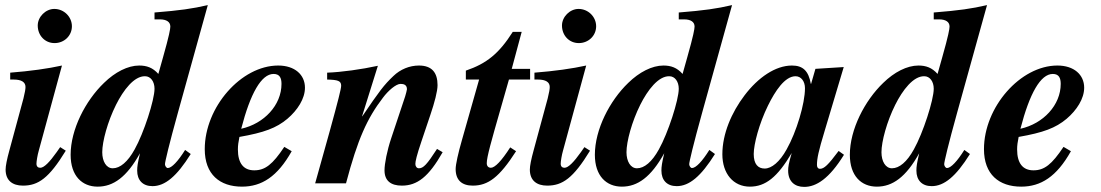

<svg xmlns="http://www.w3.org/2000/svg" viewBox="-20 -719 4318 753"><path d="M262 -616C262 -653 231 -684 193 -684C159 -684 128 -653 128 -619C128 -580 156 -550 194 -550C232 -550 262 -579 262 -616ZM216 -142 202 -122C175 -84 153 -61 138 -61C130 -61 123 -65 123 -77C123 -86 127 -111 132 -128L223 -462C169 -450 98 -440 20 -434V-407H34C64 -407 80 -397 80 -378C80 -370 78 -357 72 -333L17 -130C7 -94 2 -68 2 -54C2 -11 29 9 70 9C130 9 172 -20 238 -128Z M795 -699C735 -685 686 -678 586 -670V-643H607C633 -643 648 -633 648 -615C648 -606 644 -581 619 -493L601 -429C579 -454 555 -462 526 -462C481 -462 431 -436 388 -394C315 -324 257 -211 257 -112C257 -29 302 13 363 13C424 13 477 -24 529 -118C520 -79 518 -66 518 -50C518 -12 540 11 578 11C627 11 673 -27 728 -115L706 -131C678 -86 653 -60 638 -60C632 -60 627 -69 627 -75C627 -84 643 -152 678 -278ZM586 -371C586 -327 544 -197 508 -133C481 -84 451 -59 422 -59C397 -59 381 -86 381 -122C381 -164 402 -242 435 -308C464 -366 506 -421 549 -420C571 -420 586 -399 586 -371Z M1095 -143C1049 -74 1020 -51 977 -51C935 -51 913 -79 913 -133C913 -149 915 -162 919 -182C1016 -199 1064 -217 1107 -253C1147 -287 1176 -332 1176 -375C1176 -426 1136 -462 1071 -462C926 -462 783 -299 783 -134C783 -35 842 13 929 13C1006 13 1068 -26 1124 -126ZM1084 -390C1084 -307 1016 -234 926 -214C962 -353 1005 -429 1053 -429C1077 -429 1084 -413 1084 -390Z M1694 -135C1654 -73 1640 -59 1623 -59C1615 -59 1609 -66 1609 -76C1609 -86 1614 -109 1633 -165L1668 -269C1684 -316 1696 -361 1696 -385C1696 -434 1674 -462 1623 -462C1586 -462 1550 -447 1523 -421C1486 -386 1468 -362 1401 -263H1400L1462 -461C1398 -447 1319 -436 1263 -434V-407C1305 -406 1318 -402 1318 -383C1318 -371 1306 -324 1273 -204L1216 0H1337C1383 -174 1420 -255 1482 -336C1502 -363 1533 -390 1551 -390C1564 -390 1576 -386 1576 -369C1576 -366 1572 -351 1569 -341L1514 -176C1498 -128 1488 -77 1488 -51C1488 -10 1513 9 1556 9C1616 9 1661 -25 1716 -122Z M2059 -407V-449H1987L2026 -594H1991C1937 -509 1889 -470 1807 -442V-407H1859L1792 -171C1777 -119 1767 -74 1767 -56C1767 -12 1792 9 1834 9C1894 9 1938 -23 2004 -126L1981 -141C1947 -88 1921 -61 1905 -61C1897 -61 1889 -66 1889 -79C1889 -103 1907 -166 1942 -288L1976 -407Z M2318 -616C2318 -653 2287 -684 2249 -684C2215 -684 2184 -653 2184 -619C2184 -580 2212 -550 2250 -550C2288 -550 2318 -579 2318 -616ZM2272 -142 2258 -122C2231 -84 2209 -61 2194 -61C2186 -61 2179 -65 2179 -77C2179 -86 2183 -111 2188 -128L2279 -462C2225 -450 2154 -440 2076 -434V-407H2090C2120 -407 2136 -397 2136 -378C2136 -370 2134 -357 2128 -333L2073 -130C2063 -94 2058 -68 2058 -54C2058 -11 2085 9 2126 9C2186 9 2228 -20 2294 -128Z M2851 -699C2791 -685 2742 -678 2642 -670V-643H2663C2689 -643 2704 -633 2704 -615C2704 -606 2700 -581 2675 -493L2657 -429C2635 -454 2611 -462 2582 -462C2537 -462 2487 -436 2444 -394C2371 -324 2313 -211 2313 -112C2313 -29 2358 13 2419 13C2480 13 2533 -24 2585 -118C2576 -79 2574 -66 2574 -50C2574 -12 2596 11 2634 11C2683 11 2729 -27 2784 -115L2762 -131C2734 -86 2709 -60 2694 -60C2688 -60 2683 -69 2683 -75C2683 -84 2699 -152 2734 -278ZM2642 -371C2642 -327 2600 -197 2564 -133C2537 -84 2507 -59 2478 -59C2453 -59 2437 -86 2437 -122C2437 -164 2458 -242 2491 -308C2520 -366 2562 -421 2605 -420C2627 -420 2642 -399 2642 -371Z M3269 -127C3228 -72 3212 -57 3196 -57C3188 -57 3184 -63 3184 -72C3184 -97 3190 -126 3214 -205L3289 -456L3178 -449L3161 -390H3160C3151 -441 3129 -462 3086 -462C3021 -462 2953 -415 2900 -345C2849 -278 2813 -194 2813 -114C2813 -38 2856 13 2921 13C2982 13 3029 -24 3085 -119C3073 -78 3071 -64 3071 -50C3071 -7 3097 14 3134 14C3181 14 3232 -18 3290 -112ZM3137 -373C3137 -313 3104 -202 3065 -133C3038 -84 3006 -58 2979 -58C2953 -58 2936 -75 2936 -115C2936 -153 2957 -234 2992 -305C3020 -362 3058 -420 3100 -420C3122 -420 3137 -400 3137 -373Z M3851 -699C3791 -685 3742 -678 3642 -670V-643H3663C3689 -643 3704 -633 3704 -615C3704 -606 3700 -581 3675 -493L3657 -429C3635 -454 3611 -462 3582 -462C3537 -462 3487 -436 3444 -394C3371 -324 3313 -211 3313 -112C3313 -29 3358 13 3419 13C3480 13 3533 -24 3585 -118C3576 -79 3574 -66 3574 -50C3574 -12 3596 11 3634 11C3683 11 3729 -27 3784 -115L3762 -131C3734 -86 3709 -60 3694 -60C3688 -60 3683 -69 3683 -75C3683 -84 3699 -152 3734 -278ZM3642 -371C3642 -327 3600 -197 3564 -133C3537 -84 3507 -59 3478 -59C3453 -59 3437 -86 3437 -122C3437 -164 3458 -242 3491 -308C3520 -366 3562 -421 3605 -420C3627 -420 3642 -399 3642 -371Z M4151 -143C4105 -74 4076 -51 4033 -51C3991 -51 3969 -79 3969 -133C3969 -149 3971 -162 3975 -182C4072 -199 4120 -217 4163 -253C4203 -287 4232 -332 4232 -375C4232 -426 4192 -462 4127 -462C3982 -462 3839 -299 3839 -134C3839 -35 3898 13 3985 13C4062 13 4124 -26 4180 -126ZM4140 -390C4140 -307 4072 -234 3982 -214C4018 -353 4061 -429 4109 -429C4133 -429 4140 -413 4140 -390Z"/></svg>

Font: STIXGeneral
Style: Bold Italic
Weight: 700
Italic angle: -16.33°
Designer: MicroPress Inc., with final additions and corrections provided by Coen Hoffman, Elsevier (retired)
Version: Version 1.1.0